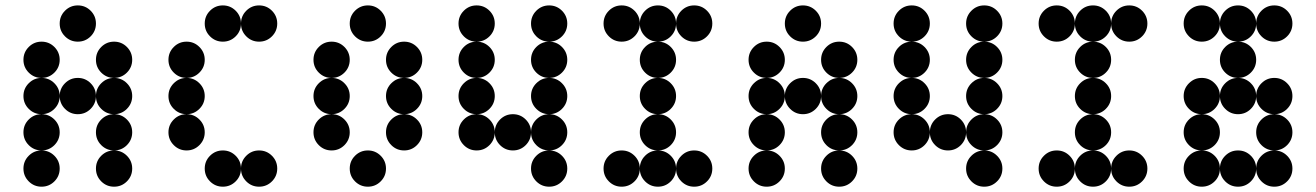

<svg xmlns="http://www.w3.org/2000/svg" viewBox="-20 -704 4962 724"><path d="M341.8 -615.2Q341.8 -586.9 321.8 -566.9Q301.8 -546.9 273.4 -546.9Q245.1 -546.9 225.1 -566.9Q205.1 -586.9 205.1 -615.2Q205.1 -643.6 225.1 -663.6Q245.1 -683.6 273.4 -683.6Q301.8 -683.6 321.8 -663.6Q341.8 -643.6 341.8 -615.2ZM205.1 -478.5Q205.1 -450.2 185.1 -430.2Q165 -410.2 136.7 -410.2Q108.4 -410.2 88.4 -430.2Q68.4 -450.2 68.4 -478.5Q68.4 -506.8 88.4 -526.9Q108.4 -546.9 136.7 -546.9Q165 -546.9 185.1 -526.9Q205.1 -506.8 205.1 -478.5ZM478.5 -478.5Q478.5 -450.2 458.5 -430.2Q438.5 -410.2 410.2 -410.2Q381.8 -410.2 361.8 -430.2Q341.8 -450.2 341.8 -478.5Q341.8 -506.8 361.8 -526.9Q381.8 -546.9 410.2 -546.9Q438.5 -546.9 458.5 -526.9Q478.5 -506.8 478.5 -478.5ZM205.1 -341.8Q205.1 -313.5 185.1 -293.5Q165 -273.4 136.7 -273.4Q108.4 -273.4 88.4 -293.5Q68.4 -313.5 68.4 -341.8Q68.4 -370.1 88.4 -390.1Q108.4 -410.2 136.7 -410.2Q165 -410.2 185.1 -390.1Q205.1 -370.1 205.1 -341.8ZM341.8 -341.8Q341.8 -313.5 321.8 -293.5Q301.8 -273.4 273.4 -273.4Q245.1 -273.4 225.1 -293.5Q205.1 -313.5 205.1 -341.8Q205.1 -370.1 225.1 -390.1Q245.1 -410.2 273.4 -410.2Q301.8 -410.2 321.8 -390.1Q341.8 -370.1 341.8 -341.8ZM478.5 -341.8Q478.5 -313.5 458.5 -293.5Q438.5 -273.4 410.2 -273.4Q381.8 -273.4 361.8 -293.5Q341.8 -313.5 341.8 -341.8Q341.8 -370.1 361.8 -390.1Q381.8 -410.2 410.2 -410.2Q438.5 -410.2 458.5 -390.1Q478.5 -370.1 478.5 -341.8ZM205.1 -205.1Q205.1 -176.8 185.1 -156.7Q165 -136.7 136.7 -136.7Q108.4 -136.7 88.4 -156.7Q68.4 -176.8 68.4 -205.1Q68.4 -233.4 88.4 -253.4Q108.4 -273.4 136.7 -273.4Q165 -273.4 185.1 -253.4Q205.1 -233.4 205.1 -205.1ZM478.5 -205.1Q478.5 -176.8 458.5 -156.7Q438.5 -136.7 410.2 -136.7Q381.8 -136.7 361.8 -156.7Q341.8 -176.8 341.8 -205.1Q341.8 -233.4 361.8 -253.4Q381.8 -273.4 410.2 -273.4Q438.5 -273.4 458.5 -253.4Q478.5 -233.4 478.5 -205.1ZM205.1 -68.4Q205.1 -40 185.1 -20Q165 0 136.7 0Q108.4 0 88.4 -20Q68.4 -40 68.4 -68.4Q68.4 -96.7 88.4 -116.7Q108.4 -136.7 136.7 -136.7Q165 -136.7 185.1 -116.7Q205.1 -96.7 205.1 -68.4ZM478.5 -68.4Q478.5 -40 458.5 -20Q438.5 0 410.2 0Q381.8 0 361.8 -20Q341.8 -40 341.8 -68.4Q341.8 -96.7 361.8 -116.7Q381.8 -136.7 410.2 -136.7Q438.5 -136.7 458.5 -116.7Q478.5 -96.7 478.5 -68.4Z M888.7 -615.2Q888.7 -586.9 868.7 -566.9Q848.6 -546.9 820.3 -546.9Q792 -546.9 772 -566.9Q752 -586.9 752 -615.2Q752 -643.6 772 -663.6Q792 -683.6 820.3 -683.6Q848.6 -683.6 868.7 -663.6Q888.7 -643.6 888.7 -615.2ZM1025.4 -615.2Q1025.4 -586.9 1005.4 -566.9Q985.4 -546.9 957 -546.9Q928.7 -546.9 908.7 -566.9Q888.7 -586.9 888.7 -615.2Q888.7 -643.6 908.7 -663.6Q928.7 -683.6 957 -683.6Q985.4 -683.6 1005.4 -663.6Q1025.4 -643.6 1025.4 -615.2ZM752 -478.5Q752 -450.2 731.9 -430.2Q711.9 -410.2 683.6 -410.2Q655.3 -410.2 635.3 -430.2Q615.2 -450.2 615.2 -478.5Q615.2 -506.8 635.3 -526.9Q655.3 -546.9 683.6 -546.9Q711.9 -546.9 731.9 -526.9Q752 -506.8 752 -478.5ZM752 -341.8Q752 -313.5 731.9 -293.5Q711.9 -273.4 683.6 -273.4Q655.3 -273.4 635.3 -293.5Q615.2 -313.5 615.2 -341.8Q615.2 -370.1 635.3 -390.1Q655.3 -410.2 683.6 -410.2Q711.9 -410.2 731.9 -390.1Q752 -370.1 752 -341.8ZM752 -205.1Q752 -176.8 731.9 -156.7Q711.9 -136.7 683.6 -136.7Q655.3 -136.7 635.3 -156.7Q615.2 -176.8 615.2 -205.1Q615.2 -233.4 635.3 -253.4Q655.3 -273.4 683.6 -273.4Q711.9 -273.4 731.9 -253.4Q752 -233.4 752 -205.1ZM888.7 -68.4Q888.7 -40 868.7 -20Q848.6 0 820.3 0Q792 0 772 -20Q752 -40 752 -68.4Q752 -96.7 772 -116.7Q792 -136.7 820.3 -136.7Q848.6 -136.7 868.7 -116.7Q888.7 -96.7 888.7 -68.4ZM1025.4 -68.4Q1025.4 -40 1005.4 -20Q985.4 0 957 0Q928.7 0 908.7 -20Q888.7 -40 888.7 -68.4Q888.7 -96.7 908.7 -116.7Q928.7 -136.7 957 -136.7Q985.4 -136.7 1005.4 -116.7Q1025.4 -96.7 1025.4 -68.4Z M1435.5 -615.2Q1435.5 -586.9 1415.5 -566.9Q1395.5 -546.9 1367.2 -546.9Q1338.9 -546.9 1318.8 -566.9Q1298.8 -586.9 1298.8 -615.2Q1298.8 -643.6 1318.8 -663.6Q1338.9 -683.6 1367.2 -683.6Q1395.5 -683.6 1415.5 -663.6Q1435.5 -643.6 1435.5 -615.2ZM1298.8 -478.5Q1298.8 -450.2 1278.8 -430.2Q1258.8 -410.2 1230.5 -410.2Q1202.1 -410.2 1182.1 -430.2Q1162.1 -450.2 1162.1 -478.5Q1162.1 -506.8 1182.1 -526.9Q1202.1 -546.9 1230.5 -546.9Q1258.8 -546.9 1278.8 -526.9Q1298.8 -506.8 1298.8 -478.5ZM1572.3 -478.5Q1572.3 -450.2 1552.2 -430.2Q1532.2 -410.2 1503.9 -410.2Q1475.6 -410.2 1455.6 -430.2Q1435.5 -450.2 1435.5 -478.5Q1435.5 -506.8 1455.6 -526.9Q1475.6 -546.9 1503.9 -546.9Q1532.2 -546.9 1552.2 -526.9Q1572.3 -506.8 1572.3 -478.5ZM1298.8 -341.8Q1298.8 -313.5 1278.8 -293.5Q1258.8 -273.4 1230.5 -273.4Q1202.1 -273.4 1182.1 -293.5Q1162.1 -313.5 1162.1 -341.8Q1162.1 -370.1 1182.1 -390.1Q1202.1 -410.2 1230.5 -410.2Q1258.8 -410.2 1278.8 -390.1Q1298.8 -370.1 1298.8 -341.8ZM1572.3 -341.8Q1572.3 -313.5 1552.2 -293.5Q1532.2 -273.4 1503.9 -273.4Q1475.6 -273.4 1455.6 -293.5Q1435.5 -313.5 1435.5 -341.8Q1435.5 -370.1 1455.6 -390.1Q1475.6 -410.2 1503.9 -410.2Q1532.2 -410.2 1552.2 -390.1Q1572.3 -370.1 1572.3 -341.8ZM1298.8 -205.1Q1298.8 -176.8 1278.8 -156.7Q1258.8 -136.7 1230.5 -136.7Q1202.1 -136.7 1182.1 -156.7Q1162.1 -176.8 1162.1 -205.1Q1162.1 -233.4 1182.1 -253.4Q1202.1 -273.4 1230.5 -273.4Q1258.8 -273.4 1278.8 -253.4Q1298.8 -233.4 1298.8 -205.1ZM1572.3 -205.1Q1572.3 -176.8 1552.2 -156.7Q1532.2 -136.7 1503.9 -136.7Q1475.6 -136.7 1455.6 -156.7Q1435.5 -176.8 1435.5 -205.1Q1435.5 -233.4 1455.6 -253.4Q1475.6 -273.4 1503.9 -273.4Q1532.2 -273.4 1552.2 -253.4Q1572.3 -233.4 1572.3 -205.1ZM1435.5 -68.4Q1435.5 -40 1415.5 -20Q1395.5 0 1367.2 0Q1338.9 0 1318.8 -20Q1298.8 -40 1298.8 -68.4Q1298.8 -96.7 1318.8 -116.7Q1338.9 -136.7 1367.2 -136.7Q1395.5 -136.7 1415.5 -116.7Q1435.5 -96.7 1435.5 -68.4Z M1845.7 -615.2Q1845.7 -586.9 1825.7 -566.9Q1805.7 -546.9 1777.3 -546.9Q1749 -546.9 1729 -566.9Q1709 -586.9 1709 -615.2Q1709 -643.6 1729 -663.6Q1749 -683.6 1777.3 -683.6Q1805.7 -683.6 1825.7 -663.6Q1845.7 -643.6 1845.7 -615.2ZM2119.1 -615.2Q2119.1 -586.9 2099.1 -566.9Q2079.1 -546.9 2050.8 -546.9Q2022.5 -546.9 2002.4 -566.9Q1982.4 -586.9 1982.4 -615.2Q1982.4 -643.6 2002.4 -663.6Q2022.5 -683.6 2050.8 -683.6Q2079.1 -683.6 2099.1 -663.6Q2119.1 -643.6 2119.1 -615.2ZM1845.7 -478.5Q1845.7 -450.2 1825.7 -430.2Q1805.7 -410.2 1777.3 -410.2Q1749 -410.2 1729 -430.2Q1709 -450.2 1709 -478.5Q1709 -506.8 1729 -526.9Q1749 -546.9 1777.3 -546.9Q1805.7 -546.9 1825.7 -526.9Q1845.7 -506.8 1845.7 -478.5ZM2119.1 -478.5Q2119.1 -450.2 2099.1 -430.2Q2079.1 -410.2 2050.8 -410.2Q2022.5 -410.2 2002.4 -430.2Q1982.4 -450.2 1982.4 -478.5Q1982.4 -506.8 2002.4 -526.9Q2022.5 -546.9 2050.8 -546.9Q2079.1 -546.9 2099.1 -526.9Q2119.1 -506.8 2119.1 -478.5ZM1845.7 -341.8Q1845.7 -313.5 1825.7 -293.5Q1805.7 -273.4 1777.3 -273.4Q1749 -273.4 1729 -293.5Q1709 -313.5 1709 -341.8Q1709 -370.1 1729 -390.1Q1749 -410.2 1777.3 -410.2Q1805.7 -410.2 1825.7 -390.1Q1845.7 -370.1 1845.7 -341.8ZM2119.1 -341.8Q2119.1 -313.5 2099.1 -293.5Q2079.1 -273.4 2050.8 -273.4Q2022.5 -273.4 2002.4 -293.5Q1982.4 -313.5 1982.4 -341.8Q1982.4 -370.1 2002.4 -390.1Q2022.5 -410.2 2050.8 -410.2Q2079.1 -410.2 2099.1 -390.1Q2119.1 -370.1 2119.1 -341.8ZM1845.7 -205.1Q1845.7 -176.8 1825.7 -156.7Q1805.7 -136.7 1777.3 -136.7Q1749 -136.7 1729 -156.7Q1709 -176.8 1709 -205.1Q1709 -233.4 1729 -253.4Q1749 -273.4 1777.3 -273.4Q1805.7 -273.4 1825.7 -253.4Q1845.7 -233.4 1845.7 -205.1ZM1982.4 -205.1Q1982.4 -176.8 1962.4 -156.7Q1942.4 -136.7 1914.1 -136.7Q1885.7 -136.7 1865.7 -156.7Q1845.7 -176.8 1845.7 -205.1Q1845.7 -233.4 1865.7 -253.4Q1885.7 -273.4 1914.1 -273.4Q1942.4 -273.4 1962.4 -253.4Q1982.4 -233.4 1982.4 -205.1ZM2119.1 -205.1Q2119.1 -176.8 2099.1 -156.7Q2079.1 -136.7 2050.8 -136.7Q2022.5 -136.7 2002.4 -156.7Q1982.4 -176.8 1982.4 -205.1Q1982.4 -233.4 2002.4 -253.4Q2022.5 -273.4 2050.8 -273.4Q2079.1 -273.4 2099.1 -253.4Q2119.1 -233.4 2119.1 -205.1ZM2119.1 -68.4Q2119.1 -40 2099.1 -20Q2079.1 0 2050.8 0Q2022.5 0 2002.4 -20Q1982.4 -40 1982.4 -68.4Q1982.4 -96.7 2002.4 -116.7Q2022.5 -136.7 2050.8 -136.7Q2079.1 -136.7 2099.1 -116.7Q2119.1 -96.7 2119.1 -68.4Z M2392.6 -615.2Q2392.6 -586.9 2372.6 -566.9Q2352.5 -546.9 2324.2 -546.9Q2295.9 -546.9 2275.9 -566.9Q2255.9 -586.9 2255.9 -615.2Q2255.9 -643.6 2275.9 -663.6Q2295.9 -683.6 2324.2 -683.6Q2352.5 -683.6 2372.6 -663.6Q2392.6 -643.6 2392.6 -615.2ZM2529.3 -615.2Q2529.3 -586.9 2509.3 -566.9Q2489.3 -546.9 2460.9 -546.9Q2432.6 -546.9 2412.6 -566.9Q2392.6 -586.9 2392.6 -615.2Q2392.6 -643.6 2412.6 -663.6Q2432.6 -683.6 2460.9 -683.6Q2489.3 -683.6 2509.3 -663.6Q2529.3 -643.6 2529.3 -615.2ZM2666 -615.2Q2666 -586.9 2646 -566.9Q2626 -546.9 2597.7 -546.9Q2569.3 -546.9 2549.3 -566.9Q2529.3 -586.9 2529.3 -615.2Q2529.3 -643.6 2549.3 -663.6Q2569.3 -683.6 2597.7 -683.6Q2626 -683.6 2646 -663.6Q2666 -643.6 2666 -615.2ZM2529.3 -478.5Q2529.3 -450.2 2509.3 -430.2Q2489.3 -410.2 2460.9 -410.2Q2432.6 -410.2 2412.6 -430.2Q2392.6 -450.2 2392.6 -478.5Q2392.6 -506.8 2412.6 -526.9Q2432.6 -546.9 2460.9 -546.9Q2489.3 -546.9 2509.3 -526.9Q2529.3 -506.8 2529.3 -478.5ZM2529.3 -341.8Q2529.3 -313.5 2509.3 -293.5Q2489.3 -273.4 2460.9 -273.4Q2432.6 -273.4 2412.6 -293.5Q2392.6 -313.5 2392.6 -341.8Q2392.6 -370.1 2412.6 -390.1Q2432.6 -410.2 2460.9 -410.2Q2489.3 -410.2 2509.3 -390.1Q2529.3 -370.1 2529.3 -341.8ZM2529.3 -205.1Q2529.3 -176.8 2509.3 -156.7Q2489.3 -136.7 2460.9 -136.7Q2432.6 -136.7 2412.6 -156.7Q2392.6 -176.8 2392.6 -205.1Q2392.6 -233.4 2412.6 -253.4Q2432.6 -273.4 2460.9 -273.4Q2489.3 -273.4 2509.3 -253.4Q2529.3 -233.4 2529.3 -205.1ZM2392.6 -68.4Q2392.6 -40 2372.6 -20Q2352.5 0 2324.2 0Q2295.9 0 2275.9 -20Q2255.9 -40 2255.9 -68.4Q2255.9 -96.7 2275.9 -116.7Q2295.9 -136.7 2324.2 -136.7Q2352.5 -136.7 2372.6 -116.7Q2392.6 -96.7 2392.6 -68.4ZM2529.3 -68.4Q2529.3 -40 2509.3 -20Q2489.3 0 2460.9 0Q2432.6 0 2412.6 -20Q2392.6 -40 2392.6 -68.4Q2392.6 -96.7 2412.6 -116.7Q2432.6 -136.7 2460.9 -136.7Q2489.3 -136.7 2509.3 -116.7Q2529.3 -96.7 2529.3 -68.4ZM2666 -68.4Q2666 -40 2646 -20Q2626 0 2597.7 0Q2569.3 0 2549.3 -20Q2529.3 -40 2529.3 -68.4Q2529.3 -96.7 2549.3 -116.7Q2569.3 -136.7 2597.7 -136.7Q2626 -136.7 2646 -116.7Q2666 -96.7 2666 -68.4Z M3076.2 -615.2Q3076.2 -586.9 3056.2 -566.9Q3036.1 -546.9 3007.8 -546.9Q2979.5 -546.9 2959.5 -566.9Q2939.5 -586.9 2939.5 -615.2Q2939.5 -643.6 2959.5 -663.6Q2979.5 -683.6 3007.8 -683.6Q3036.1 -683.6 3056.2 -663.6Q3076.2 -643.6 3076.2 -615.2ZM2939.5 -478.5Q2939.5 -450.2 2919.4 -430.2Q2899.4 -410.2 2871.1 -410.2Q2842.8 -410.2 2822.8 -430.2Q2802.7 -450.2 2802.7 -478.5Q2802.7 -506.8 2822.8 -526.9Q2842.8 -546.9 2871.1 -546.9Q2899.4 -546.9 2919.4 -526.9Q2939.5 -506.8 2939.5 -478.5ZM3212.9 -478.5Q3212.9 -450.2 3192.9 -430.2Q3172.9 -410.2 3144.5 -410.2Q3116.2 -410.2 3096.2 -430.2Q3076.2 -450.2 3076.2 -478.5Q3076.2 -506.8 3096.2 -526.9Q3116.2 -546.9 3144.5 -546.9Q3172.9 -546.9 3192.9 -526.9Q3212.9 -506.8 3212.9 -478.5ZM2939.5 -341.8Q2939.5 -313.5 2919.4 -293.5Q2899.4 -273.4 2871.1 -273.4Q2842.8 -273.4 2822.8 -293.5Q2802.7 -313.5 2802.7 -341.8Q2802.7 -370.1 2822.8 -390.1Q2842.8 -410.2 2871.1 -410.2Q2899.4 -410.2 2919.4 -390.1Q2939.5 -370.1 2939.5 -341.8ZM3076.2 -341.8Q3076.2 -313.5 3056.2 -293.5Q3036.1 -273.4 3007.8 -273.4Q2979.5 -273.4 2959.5 -293.5Q2939.5 -313.5 2939.5 -341.8Q2939.5 -370.1 2959.5 -390.1Q2979.5 -410.2 3007.8 -410.2Q3036.1 -410.2 3056.2 -390.1Q3076.2 -370.1 3076.2 -341.8ZM3212.9 -341.8Q3212.9 -313.5 3192.9 -293.5Q3172.9 -273.4 3144.5 -273.4Q3116.2 -273.4 3096.2 -293.5Q3076.2 -313.5 3076.2 -341.8Q3076.2 -370.1 3096.2 -390.1Q3116.2 -410.2 3144.5 -410.2Q3172.9 -410.2 3192.9 -390.1Q3212.9 -370.1 3212.9 -341.8ZM2939.5 -205.1Q2939.5 -176.8 2919.4 -156.7Q2899.4 -136.7 2871.1 -136.7Q2842.8 -136.7 2822.8 -156.7Q2802.7 -176.8 2802.7 -205.1Q2802.7 -233.4 2822.8 -253.4Q2842.8 -273.4 2871.1 -273.4Q2899.4 -273.4 2919.4 -253.4Q2939.5 -233.4 2939.5 -205.1ZM3212.9 -205.1Q3212.9 -176.8 3192.9 -156.7Q3172.9 -136.7 3144.5 -136.7Q3116.2 -136.7 3096.2 -156.7Q3076.2 -176.8 3076.2 -205.1Q3076.2 -233.4 3096.2 -253.4Q3116.2 -273.4 3144.5 -273.4Q3172.9 -273.4 3192.9 -253.4Q3212.9 -233.4 3212.9 -205.1ZM2939.5 -68.4Q2939.5 -40 2919.4 -20Q2899.4 0 2871.1 0Q2842.8 0 2822.8 -20Q2802.7 -40 2802.7 -68.4Q2802.7 -96.7 2822.8 -116.7Q2842.8 -136.7 2871.1 -136.7Q2899.4 -136.7 2919.4 -116.7Q2939.5 -96.7 2939.5 -68.4ZM3212.9 -68.4Q3212.9 -40 3192.9 -20Q3172.9 0 3144.5 0Q3116.2 0 3096.2 -20Q3076.2 -40 3076.2 -68.4Q3076.2 -96.7 3096.2 -116.7Q3116.2 -136.7 3144.5 -136.7Q3172.9 -136.7 3192.9 -116.7Q3212.9 -96.7 3212.9 -68.4Z M3486.3 -615.2Q3486.3 -586.9 3466.3 -566.9Q3446.3 -546.9 3418 -546.9Q3389.6 -546.9 3369.6 -566.9Q3349.6 -586.9 3349.6 -615.2Q3349.6 -643.6 3369.6 -663.6Q3389.6 -683.6 3418 -683.6Q3446.3 -683.6 3466.3 -663.6Q3486.3 -643.6 3486.3 -615.2ZM3759.8 -615.2Q3759.8 -586.9 3739.7 -566.9Q3719.7 -546.9 3691.4 -546.9Q3663.1 -546.9 3643.1 -566.9Q3623 -586.9 3623 -615.2Q3623 -643.6 3643.1 -663.6Q3663.1 -683.6 3691.4 -683.6Q3719.7 -683.6 3739.7 -663.6Q3759.8 -643.6 3759.8 -615.2ZM3486.3 -478.5Q3486.3 -450.2 3466.3 -430.2Q3446.3 -410.2 3418 -410.2Q3389.6 -410.2 3369.6 -430.2Q3349.6 -450.2 3349.6 -478.5Q3349.6 -506.8 3369.6 -526.9Q3389.6 -546.9 3418 -546.9Q3446.3 -546.9 3466.3 -526.9Q3486.3 -506.8 3486.3 -478.5ZM3759.8 -478.5Q3759.8 -450.2 3739.7 -430.2Q3719.7 -410.2 3691.4 -410.2Q3663.1 -410.2 3643.1 -430.2Q3623 -450.2 3623 -478.5Q3623 -506.8 3643.1 -526.9Q3663.1 -546.9 3691.4 -546.9Q3719.7 -546.9 3739.7 -526.9Q3759.8 -506.8 3759.8 -478.5ZM3486.3 -341.8Q3486.3 -313.5 3466.3 -293.5Q3446.3 -273.4 3418 -273.4Q3389.6 -273.4 3369.6 -293.5Q3349.6 -313.5 3349.6 -341.8Q3349.6 -370.1 3369.6 -390.1Q3389.6 -410.2 3418 -410.2Q3446.3 -410.2 3466.3 -390.1Q3486.3 -370.1 3486.3 -341.8ZM3759.8 -341.8Q3759.8 -313.5 3739.7 -293.5Q3719.7 -273.4 3691.4 -273.4Q3663.1 -273.4 3643.1 -293.5Q3623 -313.5 3623 -341.8Q3623 -370.1 3643.1 -390.1Q3663.1 -410.2 3691.4 -410.2Q3719.7 -410.2 3739.7 -390.1Q3759.8 -370.1 3759.8 -341.8ZM3486.3 -205.1Q3486.3 -176.8 3466.3 -156.7Q3446.3 -136.7 3418 -136.7Q3389.6 -136.7 3369.6 -156.7Q3349.6 -176.8 3349.6 -205.1Q3349.6 -233.4 3369.6 -253.4Q3389.6 -273.4 3418 -273.4Q3446.3 -273.4 3466.3 -253.4Q3486.3 -233.4 3486.3 -205.1ZM3623 -205.1Q3623 -176.8 3603 -156.7Q3583 -136.7 3554.7 -136.7Q3526.4 -136.7 3506.3 -156.7Q3486.3 -176.8 3486.3 -205.1Q3486.3 -233.4 3506.3 -253.4Q3526.4 -273.4 3554.7 -273.4Q3583 -273.4 3603 -253.4Q3623 -233.4 3623 -205.1ZM3759.8 -205.1Q3759.8 -176.8 3739.7 -156.7Q3719.7 -136.7 3691.4 -136.7Q3663.1 -136.7 3643.1 -156.7Q3623 -176.8 3623 -205.1Q3623 -233.4 3643.1 -253.4Q3663.1 -273.4 3691.4 -273.4Q3719.7 -273.4 3739.7 -253.4Q3759.8 -233.4 3759.8 -205.1ZM3759.8 -68.4Q3759.8 -40 3739.7 -20Q3719.7 0 3691.4 0Q3663.1 0 3643.1 -20Q3623 -40 3623 -68.4Q3623 -96.7 3643.1 -116.7Q3663.1 -136.7 3691.4 -136.7Q3719.7 -136.7 3739.7 -116.7Q3759.8 -96.7 3759.8 -68.4Z M4033.2 -615.2Q4033.2 -586.9 4013.2 -566.9Q3993.2 -546.9 3964.8 -546.9Q3936.5 -546.9 3916.5 -566.9Q3896.5 -586.9 3896.5 -615.2Q3896.5 -643.6 3916.5 -663.6Q3936.5 -683.6 3964.8 -683.6Q3993.2 -683.6 4013.2 -663.6Q4033.2 -643.6 4033.2 -615.2ZM4169.9 -615.2Q4169.9 -586.9 4149.9 -566.9Q4129.9 -546.9 4101.6 -546.9Q4073.2 -546.9 4053.2 -566.9Q4033.2 -586.9 4033.2 -615.2Q4033.2 -643.6 4053.2 -663.6Q4073.2 -683.6 4101.6 -683.6Q4129.9 -683.6 4149.9 -663.6Q4169.9 -643.6 4169.9 -615.2ZM4306.6 -615.2Q4306.6 -586.9 4286.6 -566.9Q4266.6 -546.9 4238.3 -546.9Q4210 -546.9 4189.9 -566.9Q4169.9 -586.9 4169.9 -615.2Q4169.9 -643.6 4189.9 -663.6Q4210 -683.6 4238.3 -683.6Q4266.6 -683.6 4286.6 -663.6Q4306.6 -643.6 4306.6 -615.2ZM4169.9 -478.5Q4169.9 -450.2 4149.9 -430.2Q4129.9 -410.2 4101.6 -410.2Q4073.2 -410.2 4053.2 -430.2Q4033.2 -450.2 4033.2 -478.5Q4033.2 -506.8 4053.2 -526.9Q4073.2 -546.9 4101.6 -546.9Q4129.9 -546.9 4149.9 -526.9Q4169.9 -506.8 4169.9 -478.5ZM4169.9 -341.8Q4169.9 -313.5 4149.9 -293.5Q4129.9 -273.4 4101.6 -273.4Q4073.2 -273.4 4053.2 -293.5Q4033.2 -313.5 4033.2 -341.8Q4033.2 -370.1 4053.2 -390.1Q4073.2 -410.2 4101.6 -410.2Q4129.9 -410.2 4149.9 -390.1Q4169.9 -370.1 4169.9 -341.8ZM4169.9 -205.1Q4169.9 -176.8 4149.9 -156.7Q4129.9 -136.7 4101.6 -136.7Q4073.2 -136.7 4053.2 -156.7Q4033.2 -176.8 4033.2 -205.1Q4033.2 -233.4 4053.2 -253.4Q4073.2 -273.4 4101.6 -273.4Q4129.9 -273.4 4149.9 -253.4Q4169.9 -233.4 4169.9 -205.1ZM4033.2 -68.4Q4033.2 -40 4013.2 -20Q3993.2 0 3964.8 0Q3936.5 0 3916.5 -20Q3896.5 -40 3896.5 -68.4Q3896.5 -96.7 3916.5 -116.7Q3936.5 -136.7 3964.8 -136.7Q3993.2 -136.7 4013.2 -116.7Q4033.2 -96.7 4033.2 -68.4ZM4169.9 -68.4Q4169.9 -40 4149.9 -20Q4129.9 0 4101.6 0Q4073.2 0 4053.2 -20Q4033.2 -40 4033.2 -68.4Q4033.2 -96.7 4053.2 -116.7Q4073.2 -136.7 4101.6 -136.7Q4129.9 -136.7 4149.9 -116.7Q4169.9 -96.7 4169.9 -68.4ZM4306.6 -68.4Q4306.6 -40 4286.6 -20Q4266.6 0 4238.3 0Q4210 0 4189.9 -20Q4169.9 -40 4169.9 -68.4Q4169.9 -96.7 4189.9 -116.7Q4210 -136.7 4238.3 -136.7Q4266.6 -136.7 4286.6 -116.7Q4306.6 -96.7 4306.6 -68.4Z M4580.1 -615.2Q4580.1 -586.9 4560.1 -566.9Q4540 -546.9 4511.7 -546.9Q4483.4 -546.9 4463.4 -566.9Q4443.4 -586.9 4443.4 -615.2Q4443.4 -643.6 4463.4 -663.6Q4483.4 -683.6 4511.7 -683.6Q4540 -683.6 4560.1 -663.6Q4580.1 -643.6 4580.1 -615.2ZM4716.8 -615.2Q4716.8 -586.9 4696.8 -566.9Q4676.8 -546.9 4648.4 -546.9Q4620.1 -546.9 4600.1 -566.9Q4580.1 -586.9 4580.1 -615.2Q4580.1 -643.6 4600.1 -663.6Q4620.1 -683.6 4648.4 -683.6Q4676.8 -683.6 4696.8 -663.6Q4716.8 -643.6 4716.8 -615.2ZM4853.5 -615.2Q4853.5 -586.9 4833.5 -566.9Q4813.5 -546.9 4785.2 -546.9Q4756.8 -546.9 4736.8 -566.9Q4716.8 -586.9 4716.8 -615.2Q4716.8 -643.6 4736.8 -663.6Q4756.8 -683.6 4785.2 -683.6Q4813.5 -683.6 4833.5 -663.6Q4853.5 -643.6 4853.5 -615.2ZM4716.8 -341.8Q4716.8 -313.5 4696.8 -293.5Q4676.8 -273.4 4648.4 -273.4Q4620.1 -273.4 4600.1 -293.5Q4580.1 -313.5 4580.1 -341.8Q4580.1 -370.1 4600.1 -390.1Q4620.1 -410.2 4648.4 -410.2Q4676.8 -410.2 4696.8 -390.1Q4716.8 -370.1 4716.8 -341.8ZM4580.1 -205.1Q4580.1 -176.8 4560.1 -156.7Q4540 -136.7 4511.7 -136.7Q4483.4 -136.7 4463.4 -156.7Q4443.4 -176.8 4443.4 -205.1Q4443.4 -233.4 4463.4 -253.4Q4483.4 -273.4 4511.7 -273.4Q4540 -273.4 4560.1 -253.4Q4580.1 -233.4 4580.1 -205.1ZM4853.5 -205.1Q4853.5 -176.8 4833.5 -156.7Q4813.5 -136.7 4785.2 -136.7Q4756.8 -136.7 4736.8 -156.7Q4716.8 -176.8 4716.8 -205.1Q4716.8 -233.4 4736.8 -253.4Q4756.8 -273.4 4785.2 -273.4Q4813.5 -273.4 4833.5 -253.4Q4853.5 -233.4 4853.5 -205.1ZM4716.8 -68.4Q4716.8 -40 4696.8 -20Q4676.8 0 4648.4 0Q4620.1 0 4600.1 -20Q4580.1 -40 4580.1 -68.4Q4580.1 -96.7 4600.1 -116.7Q4620.1 -136.7 4648.4 -136.7Q4676.8 -136.7 4696.8 -116.7Q4716.8 -96.7 4716.8 -68.4ZM4580.1 -341.8Q4580.1 -313.5 4560.1 -293.5Q4540 -273.4 4511.7 -273.4Q4483.4 -273.4 4463.4 -293.5Q4443.4 -313.5 4443.4 -341.8Q4443.4 -370.1 4463.4 -390.1Q4483.4 -410.2 4511.7 -410.2Q4540 -410.2 4560.1 -390.1Q4580.1 -370.1 4580.1 -341.8ZM4853.5 -341.8Q4853.5 -313.5 4833.5 -293.5Q4813.5 -273.4 4785.2 -273.4Q4756.8 -273.4 4736.8 -293.5Q4716.8 -313.5 4716.8 -341.8Q4716.8 -370.1 4736.8 -390.1Q4756.8 -410.2 4785.2 -410.2Q4813.5 -410.2 4833.5 -390.1Q4853.5 -370.1 4853.5 -341.8ZM4580.1 -68.4Q4580.1 -40 4560.1 -20Q4540 0 4511.7 0Q4483.4 0 4463.4 -20Q4443.4 -40 4443.4 -68.4Q4443.4 -96.7 4463.4 -116.7Q4483.4 -136.7 4511.7 -136.7Q4540 -136.7 4560.1 -116.7Q4580.1 -96.7 4580.1 -68.4ZM4853.5 -68.4Q4853.5 -40 4833.5 -20Q4813.5 0 4785.2 0Q4756.8 0 4736.8 -20Q4716.8 -40 4716.8 -68.4Q4716.8 -96.7 4736.8 -116.7Q4756.8 -136.7 4785.2 -136.7Q4813.5 -136.7 4833.5 -116.7Q4853.5 -96.7 4853.5 -68.4ZM4716.8 -478.5Q4716.8 -450.2 4696.8 -430.2Q4676.8 -410.2 4648.4 -410.2Q4620.1 -410.2 4600.1 -430.2Q4580.1 -450.2 4580.1 -478.5Q4580.1 -506.8 4600.1 -526.9Q4620.1 -546.9 4648.4 -546.9Q4676.8 -546.9 4696.8 -526.9Q4716.8 -506.8 4716.8 -478.5Z"/></svg>

Font: DatDot
Style: Bold
Weight: 700
Designer: GGBot
Version: 1.00